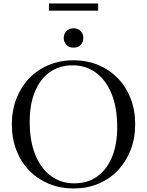

<svg xmlns="http://www.w3.org/2000/svg" viewBox="-20 -1056 832 1086"><path d="M395.5 -715Q471.5 -715 535.2 -688.5Q599 -662 646 -613.8Q693 -565.5 718.8 -499.5Q744.5 -433.5 744.5 -354Q744.5 -274 718.8 -207.5Q693 -141 646.2 -92Q599.5 -43 536 -16.5Q472.5 10 397 10Q320.5 10 256.5 -16.5Q192.5 -43 145.5 -91.2Q98.5 -139.5 72.8 -205.8Q47 -272 47 -352Q47 -431.5 72.8 -498Q98.5 -564.5 145.2 -613.2Q192 -662 255.8 -688.5Q319.5 -715 395.5 -715ZM400 -19Q475.5 -19 529.8 -57.8Q584 -96.5 613.5 -167.8Q643 -239 643 -336.5Q643 -448 610.8 -526.2Q578.5 -604.5 521.8 -645.5Q465 -686.5 391.5 -686.5Q316 -686.5 261.5 -647.8Q207 -609 177.5 -537.5Q148 -466 148 -368.5Q148 -257 180.2 -179Q212.5 -101 269.2 -60Q326 -19 400 -19ZM396 -786.5Q371 -786.5 355.8 -802.5Q340.5 -818.5 340.5 -841Q340.5 -864 355.8 -880Q371 -896 396 -896Q421.5 -896 436.5 -880Q451.5 -864 451.5 -841Q451.5 -818.5 436.5 -802.5Q421.5 -786.5 396 -786.5ZM257 -995.5V-1036.5H535V-995.5Z"/></svg>

Font: Newsreader 60pt
Style: Regular
Weight: 400
Designer: Hugues Gentile
Foundry: Production Type
Version: Version 1.003